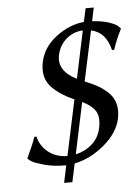

<svg xmlns="http://www.w3.org/2000/svg" viewBox="-52 -668 572 790"><g transform="rotate(-5 234.5 -273.0)"><path d="M204.1 -27.8 252.9 -257.3Q223.6 -270.5 202.9 -283.7Q182.1 -296.9 162.6 -316.4Q143.1 -335.9 136.5 -362.5Q129.9 -389.2 136.7 -421.9Q149.9 -483.4 204.8 -524.7Q259.8 -565.9 319.3 -571.3L331.5 -627H365.2L353.5 -571.3Q393.6 -569.3 421.9 -559.8Q450.2 -550.3 459 -541.5L467.3 -533.2L468.8 -529.8Q446.3 -486.8 434.1 -446.8L424.8 -445.8Q407.2 -521 345.7 -534.2L301.3 -327.1Q331.1 -315.4 352.3 -303.7Q373.5 -292 395 -272.5Q416.5 -252.9 424.1 -225.1Q431.6 -197.3 424.3 -162.1Q412.1 -105.5 355.2 -57.1Q298.3 -8.8 231 5.4L214.8 81.1H180.7L195.8 9.8Q193.4 9.8 189 9.8Q142.1 9.8 103.8 -1.2Q65.4 -12.2 55.2 -18.8Q44.9 -25.4 40.5 -29.8L39.1 -33.2Q63.5 -84 75.2 -118.2L83.5 -119.1Q93.8 -78.1 126 -53.2Q158.2 -28.3 204.1 -27.8ZM270.5 -340.8 312 -537.1Q272 -535.2 242.9 -509.5Q213.9 -483.9 205.6 -444.8Q191.9 -379.9 270.5 -340.8ZM283.7 -243.7 238.8 -31.7Q277.3 -40 306.2 -65.2Q335 -90.3 343.8 -130.9Q353.5 -177.2 337.2 -201.9Q320.8 -226.6 283.7 -243.7Z"/></g></svg>

Font: Linux Biolinum
Style: Italic
Weight: 400
Italic angle: -12°
Designer: Philipp H. Poll
Foundry: Philipp H. Poll
Version: Version 1.1.3 ; ttfautohint (v0.9)